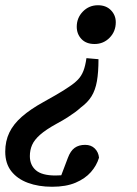

<svg xmlns="http://www.w3.org/2000/svg" viewBox="-41 -529 522 733"><path d="M335 -303Q335 -253 329 -219Q323 -185 308.5 -161.5Q294 -138 268 -119Q257 -109 245.5 -100.5Q234 -92 217 -81Q200 -70 174 -56Q134 -34 112 -14.5Q90 5 81.5 24.5Q73 44 73 67Q73 101 96 121Q119 141 171 141Q196 141 214.5 137.5Q233 134 247 131L185 161L218 74Q228 47 244 35.5Q260 24 284 24Q307 24 321 38Q335 52 337 73Q328 103 306 128Q284 153 247.5 168.5Q211 184 158 184Q106 184 65.5 169Q25 154 2 124.5Q-21 95 -21 50Q-21 10 -5.5 -22.5Q10 -55 42.5 -83.5Q75 -112 124 -139Q151 -154 170 -165Q189 -176 201 -183.5Q213 -191 223 -198Q243 -211 256.5 -225Q270 -239 277.5 -258.5Q285 -278 289 -307ZM401 -444Q401 -409 377.5 -385Q354 -361 320 -361Q288 -361 270 -380Q252 -399 252 -427Q252 -461 275.5 -485Q299 -509 333 -509Q364 -509 382.5 -490Q401 -471 401 -444Z"/></svg>

Font: Source Serif 4 SemiBold
Style: Italic
Weight: 600
Italic angle: -12°
Designer: Frank Grießhammer
Foundry: Adobe Systems Incorporated
Version: Version 4.004;hotconv 1.0.116;makeotfexe 2.5.65601